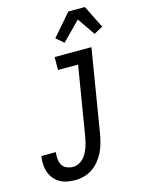

<svg xmlns="http://www.w3.org/2000/svg" viewBox="-142 -1058 855 1148"><g transform="rotate(-15 285.0 -484.5)"><path d="M179 8Q153 8 129 3.5Q105 -1 84.5 -12.5Q64 -24 48.5 -42.5Q33 -61 25 -83.5Q17 -106 15.5 -131Q14 -156 18 -181V-184H108V-182Q105 -162 107 -141.5Q109 -121 118.5 -104.5Q128 -88 146.5 -80Q165 -72 186 -72Q203 -72 219.5 -79.5Q236 -87 249 -100.5Q262 -114 270.5 -130Q279 -146 285 -162.5Q291 -179 295 -196Q299 -213 302 -230L372 -655H248V-735H476L391 -217Q386 -190 378.5 -163Q371 -136 358.5 -111Q346 -86 327.5 -63Q309 -40 285 -23.5Q261 -7 233 0.5Q205 8 179 8ZM328 -802 281 -842 398 -977H500L570 -837L515 -807L440 -916Z"/></g></svg>

Font: Iosevka Term Curly Md Obl
Style: Regular
Weight: 500
Italic angle: -9°
Designer: Belleve Invis
Foundry: Belleve Invis
Version: Version 32.3.0